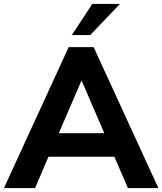

<svg xmlns="http://www.w3.org/2000/svg" viewBox="-31 -950 820 970"><path d="M615 0 547 -158H214L146 0H-11L316 -712H442L769 0ZM266 -277H496L381 -544ZM425 -773H332L435 -930H575Z"/></svg>

Font: Muli ExtraBold
Style: Regular
Weight: 800
Designer: Vernon Adams
Foundry: Vernon Adams
Version: Version 2.000